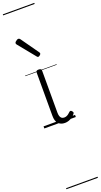

<svg xmlns="http://www.w3.org/2000/svg" viewBox="-302 -1118 906 1725"><g transform="rotate(-20 150.5 -255.0)"><path d="M192 17Q171 17 155.5 10.5Q140 4 129 -8Q118 -20 112.5 -38.5Q107 -57 107 -82V-496Q107 -506 113 -510.5Q119 -515 132 -515Q146 -515 152.5 -510.5Q159 -506 159 -496V-94Q159 -74 163.5 -60Q168 -46 177.5 -38.5Q187 -31 202 -31Q213 -31 223 -34.5Q233 -38 243 -45.5Q253 -53 263 -63Q269 -69 275.5 -68Q282 -67 288 -59Q293 -54 295 -48Q297 -42 292 -35Q281 -20 264.5 -8Q248 4 229.5 10.5Q211 17 192 17ZM169 -623Q166 -623 162.5 -625Q159 -627 156 -632L25 -793Q22 -797 20.5 -800Q19 -803 19 -807Q19 -814 25.5 -820.5Q32 -827 40.5 -832Q49 -837 55 -837Q65 -837 72 -827L191 -659Q194 -654 195 -651.5Q196 -649 196 -647Q196 -639 186 -631Q176 -623 169 -623ZM0 571H301V581H0ZM0 -20H301V0H0ZM0 -505H301V-500H0ZM0 -1091H301V-1081H0Z"/></g></svg>

Font: Playwrite PT Guides
Style: Regular
Weight: 400
Designer: Veronika Burian, José Scaglione
Foundry: TypeTogether
Version: Version 1.003